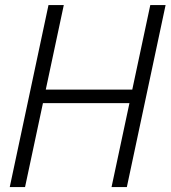

<svg xmlns="http://www.w3.org/2000/svg" viewBox="-20 -758 691 778"><path d="M651 -737.5 494 0H432L504.5 -340H154L81.5 0H19.5L176.5 -737.5H238.5L165.5 -395H516L589 -737.5Z"/></svg>

Font: Epilogue Light
Style: Italic
Weight: 300
Italic angle: -12°
Designer: Tyler Finck
Foundry: Etcetera Type Co
Version: Version 2.111; ttfautohint (v1.8.3)